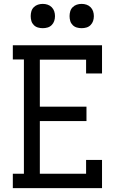

<svg xmlns="http://www.w3.org/2000/svg" viewBox="-20 -968 640 988"><path d="M46 0V-74H103V-662H46V-735H505V-590H423V-661H185V-419H425V-345H185V-74H423V-145H505V0ZM400 -823Q387 -823 375 -826.5Q363 -830 354 -839Q345 -848 341.5 -860Q338 -872 338 -885Q338 -898 341.5 -910Q345 -922 354 -931Q363 -940 375 -944Q387 -948 400 -948Q413 -948 425 -944Q437 -940 446 -931Q455 -922 459 -910Q463 -898 463 -885Q463 -872 459 -860Q455 -848 446 -839Q437 -830 425 -826.5Q413 -823 400 -823ZM200 -823Q187 -823 175 -826.5Q163 -830 154 -839Q145 -848 141.5 -860Q138 -872 138 -885Q138 -898 141.5 -910Q145 -922 154 -931Q163 -940 175 -944Q187 -948 200 -948Q213 -948 225 -944Q237 -940 246 -931Q255 -922 259 -910Q263 -898 263 -885Q263 -872 259 -860Q255 -848 246 -839Q237 -830 225 -826.5Q213 -823 200 -823Z"/></svg>

Font: Iosevka Slab Extended
Style: Regular
Weight: 400
Width: 7
Monospace: yes
Designer: Belleve Invis
Foundry: Belleve Invis
Version: Version 11.1.1; ttfautohint (v1.8.3)